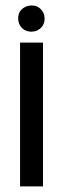

<svg xmlns="http://www.w3.org/2000/svg" viewBox="-20 -667 225 687"><path d="M44.9 -600.6Q44.9 -630.9 73.2 -643.6Q83 -647.5 92.8 -647.5Q122.1 -647.5 135.7 -620.1Q139.6 -610.4 139.6 -600.6Q139.6 -571.3 112.3 -557.6Q102.5 -553.7 92.8 -553.7Q62.5 -553.7 48.8 -581.1Q44.9 -590.8 44.9 -600.6ZM51.8 0V-514.6H133.8V0Z"/></svg>

Font: Post No Bills Jaffna SemiBold
Style: Regular
Weight: 600
Designer: Kosala Senevirathne, Siva Puranthara, Lasantha Premarathna, Tharique Azeez
Foundry: Mooniak
Version: Version 1.220 ; ttfautohint (v1.6)